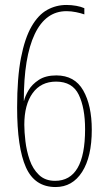

<svg xmlns="http://www.w3.org/2000/svg" viewBox="-20 -740 434 774"><path d="M49 -307Q49 -427 64.5 -506.5Q80 -586 107 -633Q134 -680 170 -700Q206 -720 248 -720Q268 -720 287.5 -716.5Q307 -713 320 -707V-682Q306 -687 286.5 -691Q267 -695 248 -695Q164 -695 120 -602.5Q76 -510 76 -334H77Q81 -352 95 -376Q109 -400 136.5 -418Q164 -436 207 -436Q281 -436 315.5 -375.5Q350 -315 350 -217Q350 -108 311 -47Q272 14 204 14Q120 14 84.5 -65.5Q49 -145 49 -307ZM202 -11Q323 -11 323 -219Q323 -305 297.5 -358Q272 -411 206 -411Q145 -411 111.5 -364.5Q78 -318 78 -237Q78 -209 82.5 -170.5Q87 -132 99.5 -95.5Q112 -59 137 -35Q162 -11 202 -11Z"/></svg>

Font: Noto Sans Lao UI ExtCond Thin
Style: Regular
Weight: 100
Width: 2
Designer: Monotype Design Team
Foundry: Monotype Imaging Inc.
Version: Version 2.000; ttfautohint (v1.8.4.7-5d5b)